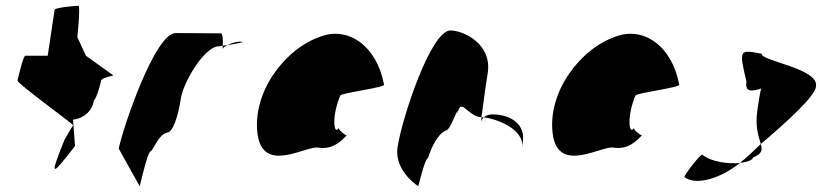

<svg xmlns="http://www.w3.org/2000/svg" viewBox="-20 -662 2859 668"><path d="M41 -382C39 -371 242 -226 234 -226L205 -177C147 -34 163 -54 241 -154L234 -246C250 -246 299 -261 307 -314C314 -314 330 -371 332 -382C334 -392 381 -400 374 -400L279 -468L249 -533C250 -540 260 -642 253 -642C246 -642 171 -636 170 -628L146 -468H68C61 -468 43 -392 41 -382Z M393 -145 466 -14C465 -6 493 -135 504 -135C515 -142 531 -194 562 -201C581 -201 600 -258 609 -318C618 -378 692 -501 742 -501C742 -501 747 -502 755 -503C756 -520 755 -546 749 -546C749 -546 644 -547 591 -547C520 -547 410 -225 393 -145ZM755 -503C755 -498 754 -494 754 -491C754 -494 761 -500 771 -505C765 -504 760 -504 755 -503ZM771 -505C802 -510 842 -517 815 -517C799 -517 783 -511 771 -505Z M876 -196C895 -52 1051 -160 1090 -148C1121 -144 1151 -152 1186 -191C1178 -193 1156 -212 1159 -217C1141 -188 1133 -257 1164 -330C1174 -340 1324 -358 1316 -368C1290 -506 1189 -570 1096 -535C971 -493 857 -341 876 -196ZM1159 -217V-218ZM1187 -192 1186 -191C1188 -191 1188 -191 1187 -190Z M1363 -149C1351 -68 1435 -14 1435 -14C1434 -6 1458 -112 1469 -112C1488 -171 1512 -200 1531 -208C1550 -208 1579 -314 1571 -261C1582 -331 1606 -256 1655 -254C1659 -281 1667 -346 1677 -409C1692 -510 1592 -556 1547 -556C1479 -556 1378 -250 1363 -149ZM1655 -254C1655 -246 1653 -242 1654 -241C1653 -237 1655 -246 1663 -254ZM1663 -254C1701 -250 1806 -215 1796 -149L1799 -170C1808 -228 1758 -264 1694 -264C1679 -264 1669 -259 1663 -254Z M1903 -196C1922 -52 2078 -160 2117 -148C2148 -144 2178 -152 2213 -191C2205 -193 2183 -212 2186 -217C2168 -188 2160 -257 2191 -330C2201 -340 2351 -358 2343 -368C2317 -506 2216 -570 2123 -535C1998 -493 1884 -341 1903 -196ZM2186 -217V-218ZM2214 -192 2213 -191C2215 -191 2215 -191 2214 -190Z M2361 -46C2403 -14 2490 -43 2554 -95C2516 -91 2455 -98 2423 -124C2415 -124 2363 -56 2361 -46ZM2577 -378C2571 -340 2596 -344 2628 -354C2623 -333 2619 -306 2615 -279C2606 -218 2621 -184 2627 -161C2719 -239 2818 -329 2819 -362C2829 -424 2626 -450 2630 -475C2551 -490 2551 -490 2577 -378ZM2554 -95C2579 -98 2599 -105 2600 -114C2632 -128 2633 -140 2627 -161C2602 -137 2578 -114 2554 -95Z"/></svg>

Font: Ampere
Style: SuCndIta
Weight: 400
Version: Version 1